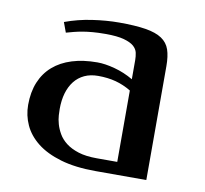

<svg xmlns="http://www.w3.org/2000/svg" viewBox="-60 -534 640 599"><g transform="rotate(10 260.0 -234.5)"><path d="M235.8 -426.8Q212.4 -426.8 195.1 -425.3Q177.7 -423.8 163.6 -421.4Q149.4 -418.9 137.2 -415.8Q125 -412.6 112.8 -409.2L101.1 -440.9Q142.1 -456.1 186.8 -462.6Q231.4 -469.2 271.5 -469.2Q322.8 -469.2 355.7 -463.9Q388.7 -458.5 407.2 -446Q425.8 -433.6 432.9 -412.8Q439.9 -392.1 439.9 -360.8V0H279.8Q214.4 0 168.2 -13.7Q122.1 -27.3 92.8 -50.5Q63.5 -73.7 49.8 -103.8Q36.1 -133.8 36.1 -167Q36.1 -208 49.1 -239.3Q62 -270.5 86.4 -291.7Q110.8 -313 146 -324Q181.2 -335 226.1 -335Q250.5 -335 281.5 -326.7Q312.5 -318.4 340.8 -301.8V-362.8Q340.8 -374 338.4 -385.5Q335.9 -397 325.7 -406Q315.4 -415 294.2 -420.9Q272.9 -426.8 235.8 -426.8ZM340.8 -40V-266.1Q317.4 -280.3 292 -287.1Q266.6 -293.9 235.8 -293.9Q211.4 -293.9 192.6 -285.2Q173.8 -276.4 161.1 -260.3Q148.4 -244.1 141.8 -221.7Q135.3 -199.2 135.3 -171.9Q135.3 -164.1 136 -151.4Q136.7 -138.7 140.9 -124Q145 -109.4 153.6 -94.5Q162.1 -79.6 177.7 -67.4Q193.4 -55.2 217.3 -47.6Q241.2 -40 275.9 -40Z"/></g></svg>

Font: Federov2
Style: Regular
Weight: 400
Designer: Olexa M. Volochay | Cyreal.org
Foundry: Olexa M. Volochay | Cyreal.org
Version: Version 1.000